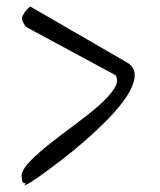

<svg xmlns="http://www.w3.org/2000/svg" viewBox="-20 -680 490 587"><path d="M45.9 -144.5Q48.8 -164.1 74.7 -189.9Q100.6 -215.8 136.2 -243.7Q171.9 -271.5 211.4 -300.8Q251 -330.1 281.7 -356.9Q312.5 -383.8 328.6 -408.2Q344.7 -432.6 333 -450.2L59.6 -597.7Q56.6 -600.6 51.8 -609.9Q46.9 -619.1 46.9 -623Q46.9 -627 49.3 -631.8Q51.8 -636.7 55.7 -642.6Q59.6 -648.4 64 -652.8Q68.4 -657.2 72.3 -660.2L371.1 -487.3Q394.5 -471.7 391.6 -444.8Q388.7 -418 367.7 -385.7Q346.7 -353.5 312.5 -318.4Q278.3 -283.2 240.2 -250Q202.1 -216.8 165 -188.5Q127.9 -160.2 101.1 -141.1Q74.2 -122.1 61 -115.7Q47.9 -109.4 59.6 -119.1Q48.8 -119.1 47.4 -128.9Q45.9 -138.7 45.9 -144.5Z"/></svg>

Font: Shadows Into Light
Style: Regular
Weight: 400
Designer: Kimberly Geswein
Foundry: Kimberly Geswein
Version: Version 001.000